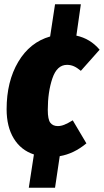

<svg xmlns="http://www.w3.org/2000/svg" viewBox="-20 -716 487 900"><path d="M385 -44Q326 5 260 16L238 164H115L139 8Q78 -12 44.5 -67Q11 -122 11 -204Q11 -334 65.5 -426Q120 -518 215 -545L238 -696H359L338 -549Q403 -535 447 -483L359 -384Q341 -399 326 -405.5Q311 -412 294 -412Q247 -412 225.5 -348.5Q204 -285 204 -201Q204 -156 216 -140.5Q228 -125 251 -125Q266 -125 282 -131.5Q298 -138 321 -152Z"/></svg>

Font: Fira Sans Extra Condensed Black
Style: Italic
Weight: 900
Width: 3
Italic angle: -8°
Designer: Carrois Corporate & Edenspiekermann AG
Foundry: Carrois Corporate GbR & Edenspiekermann AG
Version: Version 4.203